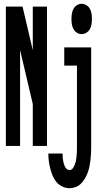

<svg xmlns="http://www.w3.org/2000/svg" viewBox="-20 -770 540 1013"><path d="M411 -590Q397 -590 385.5 -597.5Q374 -605 367.5 -617Q361 -629 359 -642.5Q357 -656 357 -670Q357 -684 359 -697.5Q361 -711 367.5 -723Q374 -735 385.5 -742.5Q397 -750 411 -750Q424 -750 436 -742.5Q448 -735 454.5 -723Q461 -711 463 -697.5Q465 -684 465 -670Q465 -656 463 -642.5Q461 -629 454.5 -617Q448 -605 436 -597.5Q424 -590 411 -590ZM11 0V-735H99L153 -505V-735H228V0H153V-221L86 -506V0ZM347 223Q327 223 308.5 214Q290 205 277.5 190Q265 175 257.5 156.5Q250 138 245 118.5Q240 99 237.5 79.5Q235 60 235 40H310Q310 49 310.5 57.5Q311 66 312.5 74.5Q314 83 316 91Q318 99 321.5 107Q325 115 331.5 121Q338 127 347 127Q358 127 364.5 117.5Q371 108 375 97.5Q379 87 381 76Q383 65 384 54Q385 43 385.5 32Q386 21 386 10V-424H319V-520H461V10Q461 27 460 43.5Q459 60 457 77Q455 94 451.5 110.5Q448 127 442 142.5Q436 158 427.5 172.5Q419 187 407 199Q395 211 379 217Q363 223 347 223Z"/></svg>

Font: Iosevka SS08 Regular
Style: Bold
Weight: 700
Monospace: yes
Designer: Belleve Invis
Foundry: Belleve Invis
Version: Version 16.3.4; ttfautohint (v1.8.4)